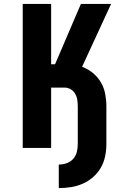

<svg xmlns="http://www.w3.org/2000/svg" viewBox="-20 -755 640 980"><path d="M280 205V85Q301 85 320.5 78Q340 71 353.5 56Q367 41 372 21Q377 1 377 -20V-212Q377 -229 374.5 -245.5Q372 -262 363.5 -276.5Q355 -291 340.5 -299.5Q326 -308 309 -308H241V0H96V-735H241V-427H261L393 -735H547L399 -414Q429 -403 454 -382.5Q479 -362 495 -334.5Q511 -307 517 -275.5Q523 -244 523 -212V-20Q523 12 516.5 43Q510 74 494.5 101Q479 128 455 149Q431 170 402.5 182.5Q374 195 343 200Q312 205 280 205Z"/></svg>

Font: Iosevka Curly Heavy Extended
Style: Regular
Weight: 900
Width: 7
Monospace: yes
Designer: Belleve Invis
Foundry: Belleve Invis
Version: Version 11.1.0; ttfautohint (v1.8.3)